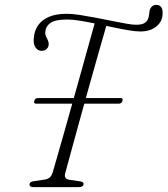

<svg xmlns="http://www.w3.org/2000/svg" viewBox="-20 -767 687 787"><path d="M120.5 -353.5Q122 -359 125.8 -362Q129.5 -365 135 -365H474Q480 -365 481.8 -362Q483.5 -359 482 -353.5Q480.5 -348.5 476.8 -345.2Q473 -342 467 -342H128.5Q122.5 -342 120.5 -345.2Q118.5 -348.5 120.5 -353.5ZM253.5 -710.5Q276 -710.5 306.8 -705.8Q337.5 -701 372 -694.5Q406.5 -688 439 -681.2Q471.5 -674.5 497.8 -670Q524 -665.5 538 -665.5Q559.5 -665.5 571 -671.8Q582.5 -678 586.5 -689Q590.5 -698.5 591 -706.8Q591.5 -715 593 -722Q595.5 -733.5 602.5 -740.2Q609.5 -747 621.5 -747Q633 -747 640 -738.5Q647 -730 646.5 -712.5Q646.5 -679.5 621.2 -658.8Q596 -638 555.5 -638Q536 -638 506.5 -643Q477 -648 442.8 -655.2Q408.5 -662.5 373.8 -669.8Q339 -677 308.2 -682Q277.5 -687 256 -687Q207 -687 187.2 -673.2Q167.5 -659.5 166 -637.5Q164.5 -627 168.2 -618.8Q172 -610.5 176 -602.5Q180 -594.5 179.5 -585Q179.5 -574.5 171.5 -566.5Q163.5 -558.5 150 -558.5Q134.5 -559 125.2 -573Q116 -587 118.5 -611Q120.5 -640.5 136 -663Q151.5 -685.5 180.8 -698Q210 -710.5 253.5 -710.5ZM247 -56Q244 -43.5 248.8 -37.8Q253.5 -32 264.5 -30L309.5 -23.5Q324.5 -20.5 322.5 -11.5Q321.5 -5.5 316.5 -2.8Q311.5 0 302.5 0H115.5Q108 0 104.2 -3.2Q100.5 -6.5 101 -11Q101.5 -17.5 106.5 -20.5Q111.5 -23.5 120 -24.5L160.5 -30.5Q175.5 -32.5 183.8 -39.5Q192 -46.5 196.5 -62Q203 -85 214.2 -123.5Q225.5 -162 239.2 -210.8Q253 -259.5 268.2 -313.8Q283.5 -368 298.8 -422.8Q314 -477.5 328 -527.8Q342 -578 353.5 -619.2Q365 -660.5 372.5 -687L420.5 -677.5Q412.5 -650 400.5 -608Q388.5 -566 374 -515Q359.5 -464 344.2 -409.2Q329 -354.5 314 -300.5Q299 -246.5 286 -198.8Q273 -151 262.8 -113.8Q252.5 -76.5 247 -56Z"/></svg>

Font: Fraunces 72pt Soft Wonky ExtraLight
Style: Italic
Weight: 250
Italic angle: -16°
Version: Version 1.000;[b76b70a41]